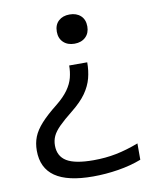

<svg xmlns="http://www.w3.org/2000/svg" viewBox="-84 -595 718 880"><g transform="rotate(-10 275.0 -155.0)"><path d="M342 -300Q342 -261 333 -226.5Q324 -192 301 -159Q278 -126 233 -90Q194 -59 171 -36Q148 -13 139 7Q130 27 130 50Q130 100 168.5 123.5Q207 147 293 147Q349 147 399 137Q449 127 504 106V182Q455 201 396 210.5Q337 220 278 220Q160 220 102 180Q44 140 44 59Q44 24 55.5 -5Q67 -34 94.5 -64.5Q122 -95 169 -132Q205 -161 224.5 -188.5Q244 -216 251 -243.5Q258 -271 258 -300ZM300 -530Q332 -530 351.5 -512Q371 -494 371 -462Q371 -431 351.5 -412.5Q332 -394 300 -394Q268 -394 248.5 -412.5Q229 -431 229 -462Q229 -494 248.5 -512Q268 -530 300 -530Z"/></g></svg>

Font: M PLUS Code Latin SemiExpanded
Style: Regular
Weight: 400
Width: 6
Designer: Coji Morishita
Foundry: UNDERFOREST DESIGN
Version: Version 1.002; ttfautohint (v1.8.3)